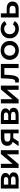

<svg xmlns="http://www.w3.org/2000/svg" viewBox="2570 -3150 590 5769"><g transform="rotate(-90 2864.5 -265.0)"><path d="M570 -150Q570 -78 516 -39Q462 0 356 0H84V-534H345Q443 -534 498 -498Q553 -462 553 -396Q553 -355 531.5 -325Q510 -295 471 -278Q570 -248 570 -150ZM203 -311H334Q431 -311 431 -378Q431 -443 334 -443H203ZM449 -158Q449 -193 425 -210.5Q401 -228 350 -228H203V-91H346Q449 -91 449 -158Z M703 -534H828V-182L1123 -534H1237V0H1112V-352L818 0H703Z M1856 -534V0H1744V-161H1603L1494 0H1360L1486 -178Q1428 -198 1397.5 -239.5Q1367 -281 1367 -342Q1367 -434 1432 -484Q1497 -534 1611 -534ZM1494 -338Q1494 -248 1611 -248H1744V-429H1615Q1494 -429 1494 -338Z M2510 -150Q2510 -78 2456 -39Q2402 0 2296 0H2024V-534H2285Q2383 -534 2438 -498Q2493 -462 2493 -396Q2493 -355 2471.5 -325Q2450 -295 2411 -278Q2510 -248 2510 -150ZM2143 -311H2274Q2371 -311 2371 -378Q2371 -443 2274 -443H2143ZM2389 -158Q2389 -193 2365 -210.5Q2341 -228 2290 -228H2143V-91H2286Q2389 -91 2389 -158Z M2643 -534H2768V-182L3063 -534H3177V0H3052V-352L2758 0H2643Z M3829 -534V0H3704V-428H3504L3499 -322Q3494 -216 3479.5 -144.5Q3465 -73 3430.5 -31.5Q3396 10 3336 10Q3308 10 3267 -1L3273 -106Q3287 -103 3297 -103Q3335 -103 3354 -133.5Q3373 -164 3378.5 -206.5Q3384 -249 3388 -328L3397 -534Z M3951 -267Q3951 -346 3987.5 -408Q4024 -470 4089 -505Q4154 -540 4235 -540Q4317 -540 4382 -505Q4447 -470 4483.5 -408Q4520 -346 4520 -267Q4520 -188 4483.5 -125.5Q4447 -63 4382 -28Q4317 7 4235 7Q4154 7 4089 -28Q4024 -63 3987.5 -125.5Q3951 -188 3951 -267ZM4394 -267Q4394 -342 4349 -388Q4304 -434 4235 -434Q4166 -434 4121.5 -388Q4077 -342 4077 -267Q4077 -192 4121.5 -146Q4166 -100 4235 -100Q4304 -100 4349 -146Q4394 -192 4394 -267Z M4597 -267Q4597 -346 4634 -408Q4671 -470 4736.5 -505Q4802 -540 4886 -540Q4965 -540 5024.5 -508Q5084 -476 5114 -416L5018 -360Q4995 -397 4960.5 -415.5Q4926 -434 4885 -434Q4815 -434 4769 -388.5Q4723 -343 4723 -267Q4723 -191 4768.5 -145.5Q4814 -100 4885 -100Q4926 -100 4960.5 -118.5Q4995 -137 5018 -174L5114 -118Q5083 -58 5023.5 -25.5Q4964 7 4886 7Q4803 7 4737 -28Q4671 -63 4634 -125.5Q4597 -188 4597 -267Z M5703 -182Q5703 -94 5643 -46Q5583 2 5474 1L5224 0V-534H5349V-359L5492 -358Q5594 -358 5648.5 -312Q5703 -266 5703 -182ZM5576 -184Q5576 -229 5548 -250Q5520 -271 5463 -272L5349 -273V-92L5463 -91Q5518 -90 5547 -114Q5576 -138 5576 -184Z"/></g></svg>

Font: mBank SemiBold
Style: Regular
Weight: 600
Designer: Julieta Ulanovsky
Foundry: Julieta Ulanovsky
Version: Version 7.200